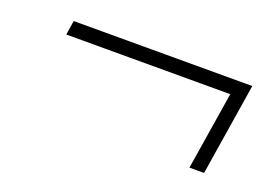

<svg xmlns="http://www.w3.org/2000/svg" viewBox="-51 -530 701 493"><g transform="rotate(20 300.0 -283.0)"><path d="M490 -157 524 -370H76L82 -409H570L530 -157Z"/></g></svg>

Font: Nunito Sans 12pt ExtraLight
Style: Italic
Weight: 200
Italic angle: -9°
Designer: Vernon Adams
Foundry: Vernon Adams
Version: Version 3.101;gftools[0.9.27]